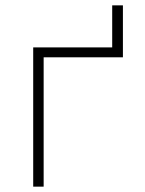

<svg xmlns="http://www.w3.org/2000/svg" viewBox="-20 -697 540 717"><path d="M104 0V-520H399V-677H439V-483H143V0Z"/></svg>

Font: Iosevka Extralight
Style: Regular
Weight: 200
Monospace: yes
Designer: Belleve Invis
Foundry: Belleve Invis
Version: Version 32.0.1; ttfautohint (v1.8.4)